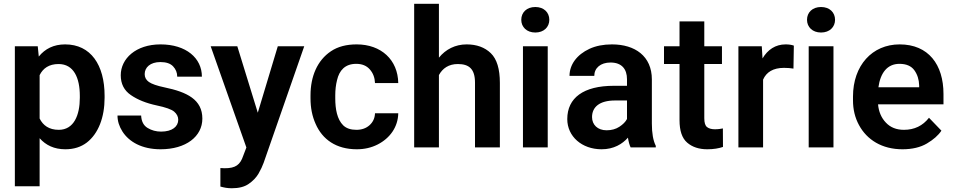

<svg xmlns="http://www.w3.org/2000/svg" viewBox="-20 -770 4977 1003"><path d="M526.4 -269.5C526.4 -430.7 454.1 -538.1 320.3 -538.1C260.3 -538.1 215.3 -515.1 182.6 -474.6L177.2 -528.3H57.6V203.1H187V-47.9C219.7 -11.2 263.2 9.8 321.3 9.8C365.7 9.8 402.8 -2 433.6 -25.4C494.1 -72.3 526.4 -157.2 526.4 -259.3ZM397 -259.3C397 -168.9 366.2 -91.8 287.1 -91.8C235.8 -91.8 204.6 -115.2 187 -150.9V-377.4C204.6 -413.1 235.8 -435.5 286.1 -435.5C365.2 -435.5 397 -363.3 397 -269.5Z M911.1 -144.5C911.1 -108.9 879.9 -82.5 821.3 -82.5C795.4 -82.5 772 -88.9 751 -101.6C730 -114.3 718.8 -135.7 717.3 -166.5H593.8C593.8 -137.7 602.5 -109.9 619.6 -83C654.3 -28.8 721.7 9.8 818.8 9.8C951.7 9.8 1037.1 -57.1 1037.1 -150.4C1037.1 -250 957 -289.1 839.8 -313.5C799.8 -321.8 772.5 -331.5 757.8 -341.8C743.2 -352.1 735.8 -365.7 735.8 -382.8C735.8 -417.5 764.6 -445.8 817.9 -445.8C847.7 -445.8 870.1 -438.5 884.3 -423.3C898.4 -408.2 905.8 -390.6 905.8 -369.6H1034.7C1034.7 -466.3 952.6 -538.1 818.4 -538.1C689.5 -538.1 610.8 -463.4 610.8 -377C610.8 -332 628.4 -297.4 663.6 -273.4C698.7 -249 743.7 -231 798.8 -219.2C845.2 -209.5 875.5 -198.7 889.6 -187C903.8 -174.8 911.1 -160.6 911.1 -144.5Z M1080.6 -528.3 1267.1 0.5 1250.5 43.9C1234.9 90.8 1210.9 108.9 1154.3 108.9C1147.9 108.9 1138.7 108.4 1131.3 107.9V204.6C1151.4 210 1167.5 213.4 1191.4 213.4C1227.5 213.4 1256.8 206.1 1278.8 190.9C1300.8 175.8 1317.9 158.2 1330.1 137.7C1342.3 116.7 1351.1 97.7 1357.4 80.1L1569.3 -528.3H1431.2L1326.7 -181.2L1219.7 -528.3Z M1841.8 -91.8C1812 -91.8 1789.1 -99.6 1772.9 -115.2C1741.2 -146.5 1731.4 -199.7 1731.4 -256.3V-272C1731.4 -299.8 1734.4 -326.7 1740.7 -351.6C1752.4 -401.9 1782.2 -436.5 1840.8 -436.5C1871.6 -436.5 1895 -426.8 1912.1 -407.2C1929.2 -387.7 1938 -363.8 1939 -335.9H2060.5C2058.6 -457.5 1971.2 -538.1 1843.3 -538.1C1789.6 -538.1 1744.6 -526.4 1709 -502.4C1637.2 -454.6 1602.1 -370.1 1602.1 -272V-256.3C1602.1 -207 1610.8 -162.6 1628.9 -122.6C1664.1 -42 1735.8 9.8 1843.8 9.8C1883.8 9.8 1919.9 1.5 1952.6 -15.1C2017.1 -47.9 2059.1 -106.4 2060.5 -178.2H1939C1938 -152.3 1928.2 -131.8 1910.2 -115.7C1892.1 -99.6 1869.1 -91.8 1841.8 -91.8Z M2143.6 -750V0H2272.9V-377.9C2292 -413.1 2324.2 -435.5 2371.6 -435.5C2429.7 -435.5 2461.4 -410.6 2461.4 -337.9V0H2591.3V-336.9C2591.3 -409.7 2575.7 -461.4 2543.9 -492.2C2512.2 -522.9 2469.7 -538.1 2417.5 -538.1C2358.4 -538.1 2308.1 -512.2 2272.9 -468.8V-750Z M2703.1 -666.5C2703.1 -628.9 2731.4 -600.1 2776.4 -600.1C2821.3 -600.1 2849.6 -628.9 2849.6 -666.5C2849.6 -705.1 2821.3 -733.4 2776.4 -733.4C2731.4 -733.4 2703.1 -705.1 2703.1 -666.5ZM2711.9 -528.3V0H2841.3V-528.3Z M3405.8 0V-8.3C3392.1 -35.2 3385.3 -74.2 3385.3 -124.5V-355C3385.3 -477.1 3296.9 -538.1 3176.8 -538.1C3131.8 -538.1 3092.8 -530.3 3059.6 -515.1C2993.2 -484.4 2955.1 -432.1 2955.1 -373.5H3084.5C3084.5 -414.6 3117.2 -443.4 3169.4 -443.4C3228 -443.4 3255.4 -409.2 3255.4 -356V-321.8H3186.5C3028.3 -321.8 2943.4 -258.8 2943.4 -147.9C2943.4 -57.1 3020 9.8 3122.6 9.8C3186.5 9.8 3231 -17.6 3260.3 -50.8C3263.7 -29.8 3268.1 -12.7 3274.4 0ZM3148.9 -89.4C3101.6 -89.4 3072.8 -118.7 3072.8 -158.2C3072.8 -210.4 3111.3 -245.1 3192.9 -245.1H3255.4V-148.4C3247.6 -133.3 3234.4 -120.1 3215.8 -107.9C3197.3 -95.7 3174.8 -89.4 3148.9 -89.4Z M3659.2 -528.3V-658.2H3529.8V-528.3H3448.7V-435.5H3529.8V-142.1C3529.8 -86.9 3543 -47.9 3569.8 -24.9C3596.2 -2 3631.3 9.8 3674.8 9.8C3708.5 9.8 3735.4 4.9 3756.8 -2.4L3756.3 -99.1C3746.6 -97.2 3731.9 -94.7 3714.8 -94.7C3696.8 -94.7 3683.1 -98.6 3673.8 -106C3664.1 -113.3 3659.2 -128.4 3659.2 -152.3V-435.5H3751.5V-528.3Z M4127 -531.7C4114.7 -536.1 4100.6 -538.1 4084 -538.1C4030.8 -538.1 3990.2 -510.3 3963.4 -464.8L3959.5 -528.3H3837.4V0H3966.3V-354C3983.4 -393.1 4018.6 -415.5 4075.7 -415.5C4093.8 -415.5 4109.9 -414.1 4125 -411.6Z M4195.8 -666.5C4195.8 -628.9 4224.1 -600.1 4269 -600.1C4314 -600.1 4342.3 -628.9 4342.3 -666.5C4342.3 -705.1 4314 -733.4 4269 -733.4C4224.1 -733.4 4195.8 -705.1 4195.8 -666.5ZM4204.6 -528.3V0H4334V-528.3Z M4694.3 9.8C4745.6 9.8 4788.6 -0.5 4822.3 -20.5C4856 -40.5 4881.3 -62.5 4897.9 -87.4L4833 -154.8C4800.3 -112.8 4756.8 -91.8 4702.1 -91.8C4662.6 -91.8 4631.3 -104.5 4607.9 -129.4C4584 -154.3 4570.3 -186.5 4566.9 -225.1H4908.7V-279.3C4908.7 -432.6 4830.1 -538.1 4679.7 -538.1C4536.1 -538.1 4436 -427.7 4436 -265.6V-246.1C4436 -198.2 4446.3 -155.3 4467.3 -116.7C4508.8 -39.6 4587.4 9.8 4694.3 9.8ZM4678.7 -436.5C4714.4 -436.5 4740.2 -425.3 4756.3 -403.3C4772.5 -380.9 4780.8 -354.5 4781.7 -323.7V-314H4568.8C4579.1 -388.7 4614.7 -436.5 4678.7 -436.5Z"/></svg>

Font: Vazirmatn SemiBold
Style: Regular
Weight: 600
Designer: Saber Rastikerdar
Foundry: Saber Rastikerdar
Version: Version 33.003